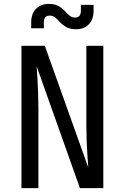

<svg xmlns="http://www.w3.org/2000/svg" viewBox="-20 -965 640 985"><path d="M90 0V-730H210L433 -105Q431 -130 428.5 -166.5Q426 -203 424.5 -243.5Q423 -284 423 -320V-730H510V0H390L168 -625Q170 -601 172 -564.5Q174 -528 175.5 -487.5Q177 -447 177 -410V0ZM370 -815Q340 -815 321 -825.5Q302 -836 289 -850Q276 -864 264 -874.5Q252 -885 235 -885Q205 -885 205 -850V-820H140V-850Q140 -895 165 -920Q190 -945 230 -945Q260 -945 279 -934.5Q298 -924 311 -910Q324 -896 336 -885.5Q348 -875 365 -875Q395 -875 395 -910V-940H460V-910Q460 -865 435.5 -840Q411 -815 370 -815Z"/></svg>

Font: NKDuy Mono
Style: Regular
Weight: 400
Monospace: yes
Designer: NKDuy
Foundry: NKDuy
Version: Version 2.251; ttfautohint (v1.8.4.7-5d5b)